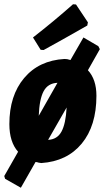

<svg xmlns="http://www.w3.org/2000/svg" viewBox="-23 -755 495 902"><path d="M320 -735 334 -734 390 -650 387 -635Q259 -562 182 -520L168 -521L132 -579Q231 -656 320 -735ZM280 -478 293 -477Q298 -475 308 -473L369 -579L439 -538L446 -524L390 -425Q430 -382 430 -305Q430 -164 361 -80.5Q292 3 171 11L158 9Q156 8 151.5 7Q147 6 144 6L75 127L1 85L-3 72L62 -42Q21 -88 21 -172Q21 -306 90.5 -388.5Q160 -471 280 -478ZM247 -366Q202 -364 182 -326.5Q162 -289 159 -211ZM290 -250 203 -98Q246 -100 266 -137Q286 -174 290 -250Z"/></svg>

Font: Alegreya Sans SC ExtraBold
Style: Italic
Weight: 800
Italic angle: -7°
Designer: Juan Pablo del Peral
Foundry: Huerta Tipografica
Version: Version 2.007